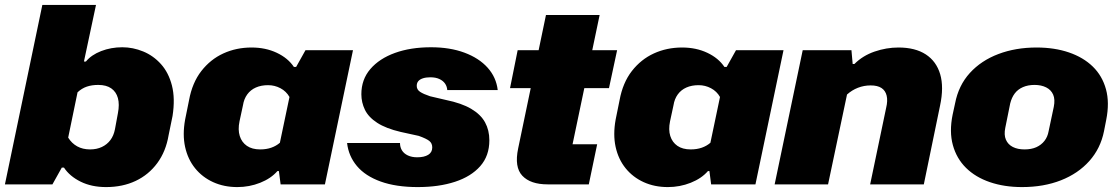

<svg xmlns="http://www.w3.org/2000/svg" viewBox="-37 -749 4537 780"><path d="M394 11Q335 11 290.5 -11Q246 -33 223 -68H214L176 0H-17L135 -729H353L304 -499H312Q334 -526 374 -541.5Q414 -557 460 -557Q503 -557 544.5 -540Q586 -523 617 -488.5Q648 -454 661.5 -401.5Q675 -349 664 -278L648 -200Q637 -134 602 -86.5Q567 -39 514 -14Q461 11 394 11ZM329 -142Q356 -142 377 -152Q398 -162 411.5 -180Q425 -198 430 -224L442 -289Q449 -325 442 -350.5Q435 -376 415 -390Q395 -404 362 -404Q336 -404 315.5 -397Q295 -390 278 -374L240 -190Q254 -167 276.5 -154.5Q299 -142 329 -142Z M927 11Q873 11 829 -9Q785 -29 755.5 -65.5Q726 -102 715 -152Q704 -202 715 -263L731 -342Q744 -413 781 -460.5Q818 -508 870.5 -532Q923 -556 985 -556Q1042 -556 1087.5 -534.5Q1133 -513 1157 -477H1166L1204 -545H1397L1283 0H1103L1096 -54H1090Q1064 -24 1020 -6.5Q976 11 927 11ZM1020 -142Q1045 -142 1065 -149Q1085 -156 1100 -169L1139 -355Q1126 -378 1102.5 -390.5Q1079 -403 1052 -403Q1024 -403 1002.5 -393.5Q981 -384 967.5 -365.5Q954 -347 950 -321L936 -256Q929 -222 937 -196.5Q945 -171 966 -156.5Q987 -142 1020 -142Z M1660 11Q1572 11 1509.5 -11.5Q1447 -34 1413 -74.5Q1379 -115 1373 -168H1588Q1588 -151 1596 -138Q1604 -125 1620 -117.5Q1636 -110 1658 -110Q1686 -110 1702.5 -120Q1719 -130 1719 -150Q1719 -167 1707 -176.5Q1695 -186 1664 -197L1591 -213Q1531 -227 1495.5 -250Q1460 -273 1445.5 -303Q1431 -333 1431 -366Q1431 -426 1467.5 -468.5Q1504 -511 1567.5 -534Q1631 -557 1714 -557Q1791 -557 1850 -535Q1909 -513 1944 -474Q1979 -435 1985 -383H1780Q1779 -398 1771 -409.5Q1763 -421 1748 -428Q1733 -435 1711 -435Q1694 -435 1681.5 -431Q1669 -427 1662.5 -419.5Q1656 -412 1656 -400Q1656 -385 1669.5 -376Q1683 -367 1710 -358L1774 -343Q1838 -330 1877 -307Q1916 -284 1933.5 -252Q1951 -220 1951 -179Q1951 -116 1914 -74Q1877 -32 1811.5 -10.5Q1746 11 1660 11Z M2188 0Q2118 0 2085 -35Q2052 -70 2068 -146L2181 -688H2399L2289 -163H2389L2355 0ZM2035 -391 2066 -545H2470L2437 -391Z M2676 11Q2622 11 2578 -9Q2534 -29 2504.5 -65.5Q2475 -102 2464 -152Q2453 -202 2464 -263L2480 -342Q2493 -413 2530 -460.5Q2567 -508 2619.5 -532Q2672 -556 2734 -556Q2791 -556 2836.5 -534.5Q2882 -513 2906 -477H2915L2953 -545H3146L3032 0H2852L2845 -54H2839Q2813 -24 2769 -6.5Q2725 11 2676 11ZM2769 -142Q2794 -142 2814 -149Q2834 -156 2849 -169L2888 -355Q2875 -378 2851.5 -390.5Q2828 -403 2801 -403Q2773 -403 2751.5 -393.5Q2730 -384 2716.5 -365.5Q2703 -347 2699 -321L2685 -256Q2678 -222 2686 -196.5Q2694 -171 2715 -156.5Q2736 -142 2769 -142Z M3110 0 3224 -545H3422L3427 -489H3434Q3468 -523 3516 -539.5Q3564 -556 3613 -556Q3681 -556 3724 -528Q3767 -500 3782.5 -447.5Q3798 -395 3782 -320L3716 0H3498L3563 -311Q3570 -340 3565 -360.5Q3560 -381 3544 -391.5Q3528 -402 3500 -402Q3473 -402 3448.5 -392.5Q3424 -383 3404 -365L3327 0Z M4115 11Q4043 11 3984.5 -9Q3926 -29 3887.5 -67Q3849 -105 3834 -159.5Q3819 -214 3833 -283L3843 -329Q3857 -402 3903 -452.5Q3949 -503 4019 -529.5Q4089 -556 4174 -556Q4247 -556 4305.5 -536Q4364 -516 4402.5 -478.5Q4441 -441 4456 -386.5Q4471 -332 4457 -262L4448 -216Q4434 -146 4388.5 -95Q4343 -44 4273 -16.5Q4203 11 4115 11ZM4125 -142Q4153 -142 4173 -151Q4193 -160 4206 -176.5Q4219 -193 4223 -216L4244 -315Q4250 -345 4241.5 -364.5Q4233 -384 4213 -394Q4193 -404 4166 -404Q4139 -404 4118.5 -395Q4098 -386 4085.5 -369.5Q4073 -353 4067 -329L4047 -230Q4041 -201 4049.5 -181.5Q4058 -162 4077.5 -152Q4097 -142 4125 -142Z"/></svg>

Font: Hubot Sans Condensed ExtraLight Black
Style: Italic
Weight: 900
Italic angle: -12.0243°
Version: Version 2.000